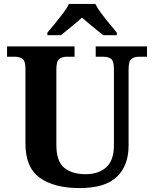

<svg xmlns="http://www.w3.org/2000/svg" viewBox="-20 -951 787 981"><path d="M387 10Q257 10 183.5 -42.5Q110 -95 110 -218V-600Q110 -640 94.5 -650.5Q79 -661 59 -661H16V-714H361V-661H319Q298 -661 283 -650Q268 -639 268 -596V-210Q268 -126 308.5 -93.5Q349 -61 417 -61Q484 -61 523 -96.5Q562 -132 562 -208V-600Q562 -640 547 -650.5Q532 -661 511 -661H469V-714H731V-661H688Q667 -661 652 -650Q637 -639 637 -596V-206Q637 -106 577.5 -48Q518 10 387 10ZM222 -784Q238 -803 259.5 -829Q281 -855 301.5 -882Q322 -909 332 -931H467Q478 -909 498 -882Q518 -855 540 -829Q562 -803 577 -784V-771H508Q494 -782 474 -798Q454 -814 434 -831Q414 -848 399 -861Q377 -841 344.5 -814.5Q312 -788 291 -771H222Z"/></svg>

Font: Noto Serif Khojki
Style: Bold
Weight: 700
Version: Version 2.003